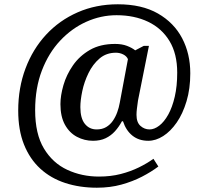

<svg xmlns="http://www.w3.org/2000/svg" viewBox="-20 -734 961 896"><path d="M432 142Q352 142 284.5 120Q217 98 168 53Q119 8 92 -59.5Q65 -127 65 -218Q65 -324 99 -414.5Q133 -505 195 -572Q257 -639 342.5 -676.5Q428 -714 530 -714Q642 -714 717 -671Q792 -628 830 -555.5Q868 -483 868 -392Q868 -320 850.5 -261.5Q833 -203 804.5 -162Q776 -121 741.5 -99Q707 -77 672 -77Q628 -77 598 -101Q568 -125 554 -168H549Q535 -142 516.5 -121.5Q498 -101 473 -89Q448 -77 414 -77Q374 -77 339 -95.5Q304 -114 283 -152Q262 -190 262 -248Q262 -288 276 -336.5Q290 -385 320.5 -429Q351 -473 399.5 -501Q448 -529 517 -529Q549 -529 572.5 -520Q596 -511 611 -499L651 -520H675L624 -265Q624 -265 622.5 -254Q621 -243 619 -227.5Q617 -212 617 -198Q617 -163 635.5 -146.5Q654 -130 678 -130Q700 -130 723 -147.5Q746 -165 765 -199Q784 -233 795.5 -282.5Q807 -332 807 -395Q807 -483 771 -542.5Q735 -602 671 -632.5Q607 -663 524 -663Q451 -663 383 -632.5Q315 -602 261 -544.5Q207 -487 175.5 -405Q144 -323 144 -220Q144 -109 185 -41Q226 27 294 58.5Q362 90 442 90Q497 90 543.5 78Q590 66 628.5 47Q667 28 696 7L719 43Q686 68 642.5 90.5Q599 113 546.5 127.5Q494 142 432 142ZM431 -130Q457 -130 475.5 -141Q494 -152 506.5 -170Q519 -188 527 -210Q535 -232 539 -255L577 -458Q571 -472 555 -480Q539 -488 521 -488Q476 -488 444.5 -461Q413 -434 393 -393Q373 -352 364 -309Q355 -266 355 -234Q355 -182 376 -156Q397 -130 431 -130Z"/></svg>

Font: Noto Serif Hebrew
Style: Regular
Weight: 400
Designer: Monotype Design Team
Foundry: Monotype Imaging Inc.
Version: Version 2.003